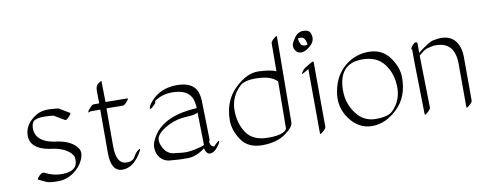

<svg xmlns="http://www.w3.org/2000/svg" viewBox="-55 -793 2645 1064"><g transform="rotate(-10 1267.5 -261.0)"><path d="M132.3 -29.3Q180.7 -4.4 229.5 -4.9Q315.9 -5.4 315.9 -68.4Q315.9 -87.9 311 -94.7Q277.3 -145 184.1 -154.3Q78.1 -173.3 78.1 -247.6Q78.6 -311.5 145.5 -353.5Q176.8 -373 224.1 -370.6Q271.5 -368.2 274.9 -364.7L331.5 -331.1Q336.9 -328.1 320.3 -310.5Q303.7 -293 298.3 -296.4L241.2 -330.1Q240.7 -330.1 238.3 -331.8Q235.8 -333.5 190.7 -335.4Q145.5 -337.4 124.5 -320.8Q110.8 -302.2 113.8 -270.5Q121.6 -206.5 215.8 -189.5Q311 -179.7 345.7 -128.4Q362.3 -103 344.2 -63.2Q326.2 -23.4 287.1 3.4Q248 30.3 200.7 30.5Q153.3 30.8 132.8 21.5Q112.3 12.2 92.8 2.4Q87.9 -1 104.2 -18.1Q120.6 -35.2 132.3 -29.3Z M499.5 -355Q499 -393.1 498.5 -422.9Q498 -452.6 512.5 -463.4Q526.9 -474.1 529.5 -474.1Q532.2 -474.1 533 -473.6Q533.7 -473.1 533.9 -471.9Q534.2 -470.7 534.2 -469.5Q534.2 -468.3 533.7 -466.1Q533.2 -463.9 533.2 -462.4L535.2 -356.4L657.7 -355Q666 -355 650.4 -337.2Q634.8 -319.3 626.5 -319.8Q580.6 -320.3 534.2 -320.8V-105Q534.7 -5.9 593.8 -5.9Q627.4 -5.9 640.1 -29.3Q652.8 -52.7 668.5 -63Q684.1 -73.2 676.8 -59.1Q628.9 29.3 564.2 29.3Q499.5 29.3 499 -73.7V-319.8H443.4Q430.7 -312.5 431.6 -316.9L432.1 -318.4Q432.1 -323.2 437.7 -329.6Q443.4 -335.9 451.7 -345.5Q460 -355 468.3 -355Z M1056.2 25.4Q1036.6 25.4 1027.8 -8.8Q979.5 28.8 930.4 29.3Q881.3 29.8 841.8 25.4Q790.5 25.4 767.1 -17.1Q756.8 -37.6 756.8 -63.7Q756.8 -89.8 781.7 -127.9Q845.7 -225.6 1026.9 -235.4Q1026.4 -260.7 1019 -285.2Q998 -344.7 907.2 -344.7Q850.1 -344.7 807.1 -314.5Q806.2 -312 806.4 -306.4Q806.6 -300.8 788.8 -285.4Q771 -270 771 -278.3Q771 -293 792 -316.4Q847.2 -379.9 939.7 -379.9Q1032.2 -379.9 1054.2 -317.9Q1061.5 -293 1062 -271.5L1066.9 -50.8Q1066.9 -46.4 1062 -40Q1065.4 -9.8 1086.9 -9.8Q1094.2 -19.5 1107.7 -30.3Q1121.1 -41 1117.2 -29.3Q1112.3 -15.6 1094.7 4.6Q1077.1 24.9 1056.2 25.4ZM1027.3 -210.9Q1014.6 -199.7 962.2 -197.8Q909.7 -195.8 862.1 -172.6Q814.5 -149.4 796.6 -122.3Q778.8 -95.2 801.5 -52.5Q824.2 -9.8 873 -9.8Q873 -9.8 904.3 -5.9Q936 -2.4 979 -11.5Q1022 -20.5 1031.2 -27.8Z M1497.6 -359.9 1498.5 -518.1Q1498.5 -526.4 1516.1 -541.7Q1533.7 -557.1 1533.7 -548.8L1529.8 -66.4Q1529.8 -39.6 1480 -4.6Q1430.2 30.3 1350.1 30.3Q1270 30.3 1232.9 -24.9Q1195.8 -80.1 1195.8 -136.2Q1196.3 -245.6 1265.1 -312.3Q1334 -378.9 1400.1 -376.2Q1466.3 -373.5 1497.6 -359.9ZM1497.1 -303.2Q1495.1 -304.2 1490.2 -308.6Q1459.5 -337.4 1387.2 -340.1Q1314.9 -342.8 1287.1 -315.9Q1231.4 -262.2 1231.2 -187.5Q1231 -112.8 1267.3 -58.8Q1303.7 -4.9 1390.9 -4.9Q1478 -4.9 1494.6 -37.1Z M1720.2 -537.6Q1738.3 -497.6 1708.3 -468Q1678.2 -438.5 1652.3 -438.5Q1626.5 -438.5 1614.7 -464.4Q1611.8 -471.7 1611.8 -484.1Q1611.8 -496.6 1631.6 -525.4Q1651.4 -554.2 1681.9 -554.2Q1712.4 -554.2 1720.2 -537.6ZM1691.9 -474.1Q1693.4 -485.8 1686 -502.4Q1678.7 -519 1664.6 -519Q1650.4 -519 1647.5 -518.6Q1647 -515.1 1647 -509.5Q1647 -503.9 1654.5 -486.6Q1662.1 -469.2 1691.9 -474.1ZM1662.6 -354 1697.3 -374.5Q1709 -381.3 1709.5 -373L1710.9 -9.3Q1710.9 -1 1693.1 14.6Q1675.3 30.3 1675.3 22L1673.8 -340.8H1673.3L1644.5 -323.7Q1629.4 -314.5 1638.4 -329.6Q1647.5 -344.7 1662.6 -354Z M2177.2 -205.1Q2177.2 -96.2 2111.1 -32.5Q2044.9 31.2 1969 31.5Q1893.1 31.7 1842.8 -36.6Q1792.5 -105 1808.8 -192.1Q1825.2 -279.3 1883.8 -328.1Q1942.4 -377 2018.1 -377Q2093.8 -377 2135.5 -320.1Q2177.2 -263.2 2177.2 -205.1ZM1976.6 -341.8Q1842.3 -341.8 1842.3 -189Q1842.3 -117.7 1884.3 -60.5Q1926.3 -3.4 1995.1 -3.7Q2064 -3.9 2089.4 -28.8Q2141.6 -79.6 2141.6 -155Q2141.6 -230.5 2100.8 -286.1Q2060.1 -341.8 1976.6 -341.8Z M2259.3 -284.2V-347.2Q2249 -349.6 2263.7 -367.4Q2278.3 -385.3 2286.4 -383.3Q2294.4 -381.3 2294.4 -379.9V-322.8Q2356 -371.6 2381.8 -377.4Q2493.7 -401.9 2524.9 -315.4Q2533.7 -290.5 2534.2 -258.8L2534.7 -11.7Q2534.7 -3.4 2517.1 12.2Q2499.5 27.8 2499.5 19.5L2499 -227.5Q2497.1 -348.1 2393.1 -348.1Q2378.4 -348.1 2372.3 -346.4Q2366.2 -344.7 2348.9 -341.3Q2331.5 -337.9 2313.5 -323Q2295.4 -308.1 2294.4 -307.1L2300.3 -13.7Q2300.3 -5.4 2282.7 10.3Q2265.1 25.9 2265.1 17.6Z"/></g></svg>

Font: ML-NILA06_NewLipi
Style: Regular
Weight: 400
Designer: CLT@C-DIT
Version: Version ML-NILA06_NewLipi 2.